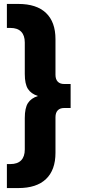

<svg xmlns="http://www.w3.org/2000/svg" viewBox="-20 -762 431 976"><path d="M339 -335V-213H306Q285 -213 273.5 -201Q262 -189 262 -166V15Q262 102 214 148Q166 194 73 194H15V72H33Q69 72 87.5 53Q106 34 106 -2V-162Q106 -213 122 -238Q138 -263 173 -274Q138 -285 122 -310Q106 -335 106 -386V-546Q106 -582 87.5 -601Q69 -620 33 -620H15V-742H73Q166 -742 214 -696Q262 -650 262 -563V-382Q262 -359 273.5 -347Q285 -335 306 -335Z"/></svg>

Font: Montserrat Alternates
Style: Bold
Weight: 700
Designer: Julieta Ulanovsky
Foundry: Julieta Ulanovsky
Version: Version 7.200